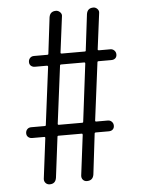

<svg xmlns="http://www.w3.org/2000/svg" viewBox="-53 -772 605 814"><g transform="rotate(-5 250.0 -365.0)"><path d="M212.9 -497.1 181.6 -252Q181.6 -248 186.5 -248H285.2Q290 -248 290 -252L320.3 -497.1Q320.3 -502 316.4 -502H217.8Q212.9 -502 212.9 -497.1ZM68.4 -202.1Q58.6 -202.1 51.8 -208Q44.9 -213.9 44.9 -224.1Q44.9 -234.4 51.3 -241.2Q57.6 -248 68.4 -248H126Q130.9 -248 130.9 -252L162.1 -497.1Q162.1 -502 157.2 -502H106.4Q96.7 -502 89.8 -507.8Q83 -513.7 83 -523.9Q83 -534.2 89.4 -541Q95.7 -547.9 106.4 -547.9H163.1Q168 -547.9 168 -551.8L186.5 -705.1Q190.4 -730.5 215.8 -730.5Q225.6 -730.5 233.4 -722.7Q241.2 -714.8 239.3 -705.1L219.7 -551.8Q219.7 -547.9 223.6 -547.9H322.3Q327.1 -547.9 327.1 -551.8L345.7 -705.1Q349.6 -730.5 375 -730.5Q384.8 -730.5 392.1 -722.7Q399.4 -714.8 397.5 -705.1L377.9 -551.8Q377.9 -547.9 382.8 -547.9H431.6Q441.4 -547.9 448.2 -541Q455.1 -534.2 455.1 -523.9Q455.1 -513.7 448.7 -507.8Q442.4 -502 431.6 -502H377Q372.1 -502 372.1 -497.1L340.8 -252Q340.8 -248 345.7 -248H394.5Q404.3 -248 411.1 -241.2Q418 -234.4 418 -224.1Q418 -213.9 411.6 -208Q405.3 -202.1 394.5 -202.1H339.8Q334 -202.1 334 -197.3L313.5 -25.4Q309.6 0 284.2 0Q273.4 0 267.1 -7.3Q260.7 -14.6 261.7 -25.4L283.2 -197.3Q283.2 -202.1 279.3 -202.1H180.7Q175.8 -202.1 175.8 -197.3L154.3 -25.4Q150.4 0 126 0Q115.2 0 108.4 -7.3Q101.6 -14.6 102.5 -25.4L124 -197.3Q124 -202.1 120.1 -202.1Z"/></g></svg>

Font: Rounded-L Mgen+ 1m light
Style: Regular
Weight: 200
Designer: [Source Han Sans]
Ryoko NISHIZUKA  (kana & ideographs); Paul D. Hunt (Latin, Greek & Cyrillic); Wenlong ZHANG  (bopomofo
Version: Version 1.059.20150602